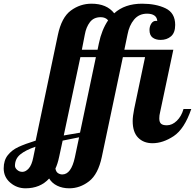

<svg xmlns="http://www.w3.org/2000/svg" viewBox="-229 -769 1055 1039"><path d="M-173.5 219.5C-149.8 239.8 -122.3 250 -91 250C-37.7 250 5 232.3 37 197C47 213.7 61.5 226.7 80.5 236C99.5 245.3 121.3 250 146 250C184.7 250 220.3 237.3 253 212C285.7 186.7 308.7 142.7 322 80L436 -460H556L497 -179C491.7 -152.3 489 -130.7 489 -114C489 -74 498.8 -44 518.5 -24C538.2 -4 564 6 596 6C634 6 672.3 -6.8 711 -32.5C749.7 -58.2 781.3 -107 806 -179H764C756.7 -153 744.7 -131.8 728 -115.5C711.3 -99.2 693.3 -91 674 -91C659.3 -91 648.8 -93.8 642.5 -99.5C636.2 -105.2 633 -114.7 633 -128C633 -139.3 634.3 -150 637 -160L709 -500H444L461 -582C467 -614.7 478.8 -641.7 496.5 -663C514.2 -684.3 537.7 -695 567 -695C583.7 -695 596.8 -691.7 606.5 -685C616.2 -678.3 621.3 -668.3 622 -655C621.3 -655.7 618.7 -656 614 -656C604 -656 595.8 -651 589.5 -641C583.2 -631 580 -619.7 580 -607C580 -587.7 585.7 -573.8 597 -565.5C608.3 -557.2 622.7 -553 640 -553C662.7 -553 681.5 -559.5 696.5 -572.5C711.5 -585.5 719 -606 719 -634C719 -677.3 701.7 -707.3 667 -724C632.3 -740.7 590 -749 540 -749C477.3 -749 427 -731.7 389 -697C362.3 -731.7 321.3 -749 266 -749C225.3 -749 188.2 -736.7 154.5 -712C120.8 -687.3 97.3 -643 84 -579L-36 -8C-74.7 4 -105.8 15.5 -129.5 26.5C-153.2 37.5 -172.3 52.3 -187 71C-201.7 89.7 -209 113.3 -209 142C-209 173.3 -197.2 199.2 -173.5 219.5ZM299 -500H214L230 -582C234.7 -608.7 243.8 -631 257.5 -649C271.2 -667 290.7 -676 316 -676C333.3 -676 346.7 -670.3 356 -659C332.7 -624.3 316 -582.7 306 -534ZM204 -51 116 -36 206 -460H290ZM176 83C162.7 144.3 140 175 108 175C100 175 92.3 172.7 85 168C77.7 163.3 73 155 71 143C79 126.3 85.7 105.3 91 80L110 -8L199 -26ZM-73.5 142.5C-84.5 154.8 -96 161 -108 161C-118.7 161 -128 157.5 -136 150.5C-144 143.5 -148 136 -148 128C-148 102.7 -138.3 82.2 -119 66.5C-99.7 50.8 -72.3 37 -37 25L-49 83C-54.3 110.3 -62.5 130.2 -73.5 142.5Z"/></svg>

Font: DonutKreme
Style: Regular
Weight: 400
Designer: Impallari Type
Foundry: Impallari Type
Version: Version 2.100